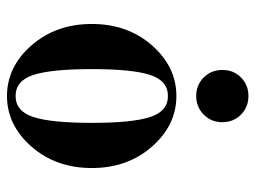

<svg xmlns="http://www.w3.org/2000/svg" viewBox="-110 -602 724 544"><g transform="rotate(90 252.0 -330.0)"><path d="M311.8 -392.8Q295.4 -443.8 252 -443.8Q208.5 -443.8 192.1 -392.8Q175.8 -341.8 175.8 -228Q175.8 -114.3 192.1 -63.2Q208.5 -12.2 252 -12.2Q295.4 -12.2 311.8 -63.2Q328.1 -114.3 328.1 -228Q328.1 -341.8 311.8 -392.8ZM108.6 -398.7Q169.4 -467.8 252 -467.8Q334.5 -467.8 395.3 -398.7Q456.1 -329.6 456.1 -228Q456.1 -126.5 395.3 -57.1Q334.5 12.2 252 12.2Q169.4 12.2 108.6 -57.1Q47.9 -126.5 47.9 -228Q47.9 -329.6 108.6 -398.7ZM252 -671.9Q283.7 -671.9 304.9 -650.6Q326.2 -629.4 326.2 -598.1Q326.2 -566.4 304.7 -545.2Q283.2 -523.9 252 -523.9Q220.7 -523.9 199.5 -545.2Q178.2 -566.4 178.2 -598.1Q178.2 -629.9 199.5 -650.9Q220.7 -671.9 252 -671.9Z"/></g></svg>

Font: Flanker Steampunk
Style: Bold
Weight: 700
Designer: Alexey Kryukov, Leonardo Di Lena
Foundry: Alexey Kryukov, Leonardo Di Lena
Version: 1.210